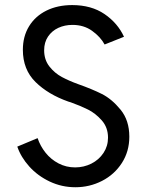

<svg xmlns="http://www.w3.org/2000/svg" viewBox="-20 -748 596 775"><path d="M49.8 -156.2 131.8 -190.4Q142.6 -158.2 164.1 -131.3Q185.5 -104.5 216.3 -88.4Q247.1 -72.3 283.2 -72.3Q318.4 -72.3 348.9 -87.6Q379.4 -103 397.7 -130.6Q416 -158.2 416 -192.4Q416 -233.4 390.9 -262Q365.7 -290.5 335.4 -305.7Q305.2 -320.8 265.6 -335L255.9 -337.9Q174.3 -366.7 123.3 -417Q72.3 -467.3 72.3 -546.9Q72.3 -601.1 97.2 -641.8Q122.1 -682.6 167.2 -705.1Q212.4 -727.5 271.5 -727.5Q348.6 -727.5 401.9 -691.2Q455.1 -654.8 480.5 -599.6L402.3 -568.4Q385.3 -599.6 351.8 -623.5Q318.4 -647.5 272.5 -647.5Q241.2 -647.5 215.3 -635.5Q189.5 -623.5 173.8 -600.3Q158.2 -577.1 158.2 -544.9Q158.2 -506.8 179.4 -479.7Q200.7 -452.6 230 -437Q259.3 -421.4 295.9 -408.2Q351.1 -388.7 391.1 -368.7Q431.2 -348.6 466.6 -305.4Q502 -262.2 502 -196.3Q502 -136.7 471.9 -90.1Q441.9 -43.5 391.8 -17.8Q341.8 7.8 284.2 7.8Q229.5 7.8 180.9 -15.1Q132.3 -38.1 98.4 -75.7Q64.5 -113.3 49.8 -156.2Z"/></svg>

Font: Reddit Sans Chocolate
Style: Regular
Weight: 400
Designer: Stephen Hutchings
Foundry: Reddit
Version: Version 1.013